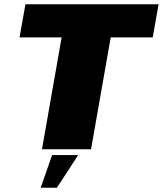

<svg xmlns="http://www.w3.org/2000/svg" viewBox="-20 -695 758 894"><path d="M175.5 0H404L495.5 -521H691L718.5 -675H98.5L71 -521H267ZM169.5 179H245L344 27H222.5Z"/></svg>

Font: Anybody Thin Black
Style: Italic
Weight: 900
Italic angle: -10°
Version: Version 1.113;gftools[0.9.25]